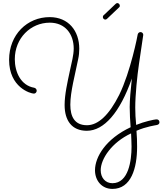

<svg xmlns="http://www.w3.org/2000/svg" viewBox="-20 -819 1054 1245"><path d="M1014 -26C1014 -38 1006 -46 993 -45C979 -44 916 -31 863 -9C859 -47 857 -86 857 -121C857 -204 870 -329 881 -403C895 -503 909 -588 909 -593C909 -602 902 -611 891 -611C882 -611 875 -604 873 -596C873 -593 827 -354 753 -204C688 -74 617 -7 544 -7C463 -7 436 -64 436 -140C436 -225 467 -335 487 -436C492 -459 494 -481 494 -503C494 -619 424 -708 302 -708C157 -708 39 -595 39 -431C39 -252 178 -212 200 -212C210 -212 218 -221 218 -231C218 -240 211 -248 202 -250C114 -265 76 -353 76 -435C76 -571 178 -672 303 -672C402 -672 458 -599 458 -504C458 -461 444 -411 434 -364C417 -285 399 -205 399 -138C399 -37 446 29 543 29C654 29 758 -89 835 -310C827 -238 821 -167 821 -125C821 -83 824 -35 827 6C667 81 596 198 596 285C596 352 640 406 709 406C831 406 869 270 869 133C869 100 868 64 865 29C929 1 992 -7 995 -8C1007 -10 1014 -16 1014 -26ZM830 46C831 75 833 104 833 132C833 221 814 369 709 369C662 369 633 332 633 285C633 211 705 104 830 46ZM652 -720C648 -717 647 -713 647 -708C647 -700 654 -692 663 -692C667 -692 671 -694 674 -697L752 -771C756 -774 757 -778 757 -782C757 -791 749 -799 741 -799C737 -799 733 -797 730 -794L652 -720Z"/></svg>

Font: Sacramento
Style: Regular
Weight: 400
Designer: Astigmatic (AOETI)
Foundry: Astigmatic (AOETI)
Version: Version 1.000